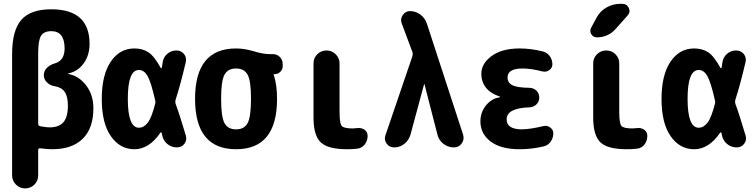

<svg xmlns="http://www.w3.org/2000/svg" viewBox="-20 -790 4040 1029"><path d="M245.1 -107.4Q295.9 -107.4 319.8 -134.8Q343.8 -162.1 343.8 -224.6Q343.8 -272.5 326.7 -297.4Q309.6 -322.3 272.5 -328.1Q248 -332 231.4 -348.6Q214.8 -365.2 214.8 -387.7Q214.8 -410.2 231.9 -426.8Q249 -443.4 273.4 -450.2Q326.2 -464.8 326.2 -530.3Q326.2 -623 254.9 -623Q215.8 -623 200.2 -598.6Q184.6 -574.2 184.6 -504.9V-127Q184.6 -115.2 196.3 -113.3Q228.5 -107.4 245.1 -107.4ZM346.7 -393.6Q403.3 -382.8 441.9 -332Q480.5 -281.2 480.5 -210Q480.5 -102.5 423.3 -46.4Q366.2 9.8 259.8 9.8Q231.4 9.8 197.3 4.9Q185.5 2.9 184.6 13.7V150.4Q184.6 179.7 164.1 199.7Q143.6 219.7 114.7 219.7Q85.9 219.7 65.4 199.2Q44.9 178.7 44.9 150.4V-500Q44.9 -627 94.2 -683.6Q143.6 -740.2 254.9 -740.2Q460 -740.2 460 -554.7Q460 -494.1 428.7 -450.7Q397.5 -407.2 346.7 -396.5Q344.7 -396.5 344.7 -395Q344.7 -393.6 346.7 -393.6Z M811.5 -233.4Q814.5 -243.2 811.5 -252.9Q789.1 -351.6 770.5 -383.3Q752 -415 724.6 -415Q665 -415 665 -260.3Q665 -105.5 724.6 -105.5Q751 -105.5 772 -132.8Q793 -160.2 811.5 -233.4ZM920.9 -234.4Q942.4 -176.8 975.6 -64.5Q983.4 -40 968.8 -20Q954.1 0 927.7 0Q898.4 0 876 -19Q853.5 -38.1 848.6 -67.4Q847.7 -68.4 847.7 -72.3Q847.7 -76.2 846.7 -77.1Q845.7 -80.1 843.3 -80.6Q840.8 -81.1 839.8 -79.1Q779.3 9.8 700.2 9.8Q623 9.8 574.2 -60.1Q525.4 -129.9 525.4 -259.8Q525.4 -387.7 573.2 -459Q621.1 -530.3 700.2 -530.3Q744.1 -530.3 775.4 -509.8Q806.6 -489.3 840.8 -426.8Q843.8 -422.9 846.7 -425.8Q847.7 -426.8 847.7 -428.7Q847.7 -433.6 849.6 -441.9Q851.6 -450.2 851.6 -455.1Q855.5 -483.4 876.5 -501.5Q897.5 -519.5 924.8 -519.5Q950.2 -519.5 965.8 -501Q981.4 -482.4 975.6 -457Q947.3 -335.9 920.9 -254.9Q918 -244.1 920.9 -234.4Z M1183.1 -130.4Q1201.2 -96.7 1245.1 -96.7Q1289.1 -96.7 1307.1 -130.4Q1325.2 -164.1 1325.2 -260.3Q1325.2 -356.4 1307.1 -389.6Q1289.1 -422.9 1245.1 -422.9Q1201.2 -422.9 1183.1 -389.6Q1165 -356.4 1165 -260.3Q1165 -164.1 1183.1 -130.4ZM1442.4 -500Q1464.8 -500 1480 -484.4Q1495.1 -468.8 1495.1 -446.3V-435.5Q1495.1 -418 1482.4 -405.3Q1469.7 -392.6 1452.1 -392.6H1447.3Q1446.3 -392.6 1446.3 -391.6V-390.6Q1447.3 -389.6 1447.3 -388.7Q1464.8 -335 1464.8 -259.8Q1464.8 9.8 1245.1 9.8Q1025.4 9.8 1025.4 -260.3Q1025.4 -530.3 1245.1 -530.3Q1290 -530.3 1340.3 -515.1Q1390.6 -500 1424.8 -500Z M1894.5 -103.5Q1917 -106.4 1933.6 -94.7Q1950.2 -83 1950.2 -61.5Q1950.2 -35.2 1934.6 -15.6Q1918.9 3.9 1894.5 6.8Q1869.1 9.8 1839.8 9.8Q1737.3 9.8 1698.7 -27.3Q1660.2 -64.5 1660.2 -160.2V-450.2Q1660.2 -479.5 1680.7 -499.5Q1701.2 -519.5 1730 -519.5Q1758.8 -519.5 1779.3 -499Q1799.8 -478.5 1799.8 -450.2V-190.4Q1799.8 -129.9 1811 -115.7Q1822.3 -101.6 1870.1 -101.6Q1877 -101.6 1894.5 -103.5Z M2267.6 -664.1 2461.9 -68.4Q2469.7 -43 2454.6 -21.5Q2439.5 0 2413.1 0Q2380.9 0 2356 -19.5Q2331.1 -39.1 2324.2 -69.3L2254.9 -338.9Q2254.9 -339.8 2253.9 -339.8Q2252.9 -339.8 2252.9 -338.9L2179.7 -67.4Q2170.9 -38.1 2147 -19Q2123 0 2092.8 0Q2066.4 0 2051.8 -20.5Q2037.1 -41 2045.9 -65.4L2190.4 -489.3Q2193.4 -502 2190.4 -510.7L2132.8 -665Q2124 -688.5 2138.7 -709.5Q2153.3 -730.5 2177.7 -730.5Q2208 -730.5 2232.9 -711.9Q2257.8 -693.4 2267.6 -664.1Z M2892.6 -114.3Q2912.1 -119.1 2928.7 -106.9Q2945.3 -94.7 2945.3 -75.2Q2945.3 -49.8 2930.7 -29.8Q2916 -9.8 2891.6 -4.9Q2828.1 9.8 2764.6 9.8Q2664.1 9.8 2609.4 -31.7Q2554.7 -73.2 2554.7 -139.6Q2554.7 -188.5 2585 -225.6Q2615.2 -262.7 2659.2 -268.6Q2660.2 -268.6 2660.2 -269.5Q2660.2 -271.5 2658.2 -272.5Q2560.5 -305.7 2559.6 -394.5Q2559.6 -449.2 2614.7 -489.7Q2669.9 -530.3 2764.6 -530.3Q2825.2 -530.3 2887.7 -514.6Q2912.1 -508.8 2926.3 -489.3Q2940.4 -469.7 2940.4 -445.3Q2940.4 -425.8 2923.8 -414.1Q2907.2 -402.3 2886.7 -407.2Q2827.1 -422.9 2780.3 -422.9Q2700.2 -422.9 2700.2 -375Q2700.2 -346.7 2725.6 -333.5Q2751 -320.3 2818.4 -319.3Q2840.8 -318.4 2855.5 -303.7Q2870.1 -289.1 2870.1 -267.1Q2870.1 -245.1 2855 -230.5Q2839.8 -215.8 2818.4 -214.8Q2695.3 -210.9 2695.3 -150.4Q2695.3 -97.7 2775.4 -96.7Q2824.2 -97.7 2892.6 -114.3Z M3393.6 -103.5Q3416 -106.4 3432.6 -94.7Q3449.2 -83 3449.2 -61.5Q3449.2 -35.2 3434.1 -15.6Q3418.9 3.9 3393.6 6.8Q3368.2 9.8 3338.9 9.8Q3236.3 9.8 3197.8 -27.3Q3159.2 -64.5 3159.2 -160.2V-450.2Q3159.2 -479.5 3179.7 -499.5Q3200.2 -519.5 3229.5 -519.5Q3258.8 -519.5 3278.8 -499Q3298.8 -478.5 3298.8 -450.2V-190.4Q3298.8 -129.9 3310.1 -115.7Q3321.3 -101.6 3369.1 -101.6Q3376 -101.6 3393.6 -103.5ZM3279.3 -634.8Q3239.3 -589.8 3178.7 -589.8Q3159.2 -589.8 3148.9 -606.9Q3138.7 -624 3148.4 -641.6L3177.7 -696.3Q3196.3 -730.5 3230.5 -750Q3264.6 -769.5 3303.7 -769.5H3314.5Q3339.8 -769.5 3350.1 -747.1Q3360.4 -724.6 3342.8 -706.1Z M3811.5 -233.4Q3814.5 -243.2 3811.5 -252.9Q3789.1 -351.6 3770.5 -383.3Q3752 -415 3724.6 -415Q3665 -415 3665 -260.3Q3665 -105.5 3724.6 -105.5Q3751 -105.5 3772 -132.8Q3793 -160.2 3811.5 -233.4ZM3920.9 -234.4Q3942.4 -176.8 3975.6 -64.5Q3983.4 -40 3968.8 -20Q3954.1 0 3927.7 0Q3898.4 0 3876 -19Q3853.5 -38.1 3848.6 -67.4Q3847.7 -68.4 3847.7 -72.3Q3847.7 -76.2 3846.7 -77.1Q3845.7 -80.1 3843.3 -80.6Q3840.8 -81.1 3839.8 -79.1Q3779.3 9.8 3700.2 9.8Q3623 9.8 3574.2 -60.1Q3525.4 -129.9 3525.4 -259.8Q3525.4 -387.7 3573.2 -459Q3621.1 -530.3 3700.2 -530.3Q3744.1 -530.3 3775.4 -509.8Q3806.6 -489.3 3840.8 -426.8Q3843.8 -422.9 3846.7 -425.8Q3847.7 -426.8 3847.7 -428.7Q3847.7 -433.6 3849.6 -441.9Q3851.6 -450.2 3851.6 -455.1Q3855.5 -483.4 3876.5 -501.5Q3897.5 -519.5 3924.8 -519.5Q3950.2 -519.5 3965.8 -501Q3981.4 -482.4 3975.6 -457Q3947.3 -335.9 3920.9 -254.9Q3918 -244.1 3920.9 -234.4Z"/></svg>

Font: Rounded-X Mgen+ 1m bold
Style: Bold
Weight: 700
Designer: [Source Han Sans]
Ryoko NISHIZUKA  (kana & ideographs); Paul D. Hunt (Latin, Greek & Cyrillic); Wenlong ZHANG  (bopomofo
Version: Version 1.059.20150602